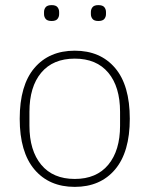

<svg xmlns="http://www.w3.org/2000/svg" viewBox="-20 -718 584 750"><path d="M272 12Q172 12 114.5 -56Q57 -124 57 -254Q57 -385 114.5 -452.5Q172 -520 272 -520Q372 -520 429.5 -452.5Q487 -385 487 -254Q487 -124 429.5 -56Q372 12 272 12ZM272 -19Q357 -19 403 -74.5Q449 -130 449 -227V-281Q449 -379 403 -434Q357 -489 272 -489Q187 -489 141 -434Q95 -379 95 -281V-227Q95 -130 141 -74.5Q187 -19 272 -19ZM182 -636Q165 -636 158.5 -644Q152 -652 152 -663V-671Q152 -682 158.5 -690Q165 -698 182 -698Q198 -698 204.5 -690Q211 -682 211 -671V-663Q211 -652 204.5 -644Q198 -636 182 -636ZM364 -636Q348 -636 341.5 -644Q335 -652 335 -663V-671Q335 -682 341.5 -690Q348 -698 364 -698Q381 -698 387.5 -690Q394 -682 394 -671V-663Q394 -652 387.5 -644Q381 -636 364 -636Z"/></svg>

Font: IBM Plex Sans Hebrew ExtraLight
Style: Regular
Weight: 200
Designer: Mike Abbink, Paul van der Laan, Pieter van Rosmalen, Yanek Iontef
Foundry: Bold Monday
Version: Version 1.2